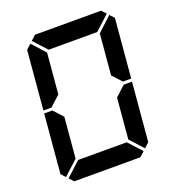

<svg xmlns="http://www.w3.org/2000/svg" viewBox="-172 -1135 1160 1270"><g transform="rotate(-20 408.0 -500.0)"><path d="M162 -515 157 -510H100L136 -924L170 -955L254 -862L229 -576ZM90 -45 62 -76 98 -490H156L160 -485L216 -424L191 -138ZM631 -31 597 0H132L103 -31L204 -124H546ZM653 -485 658 -489H716L680 -76L646 -45L562 -138L587 -424ZM726 -955 754 -924 718 -510H660L656 -514L600 -575L625 -862ZM185 -969 219 -1000H684L713 -969L612 -876H270Z"/></g></svg>

Font: DSEG7 Classic
Style: BoldItalic
Weight: 700
Italic angle: -5°
Designer: Keshikan(Twitter:@keshinomi_88pro)
Version: Version 0.46